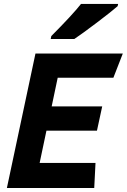

<svg xmlns="http://www.w3.org/2000/svg" viewBox="-20 -945 637 965"><path d="M453.6 0H14.6L158.2 -675.8H597.2L549.8 -554.2H270L239.7 -410.2H493.7L467.3 -288.1H213.4L179.2 -126H460ZM353.5 -749H234.9L237.8 -763.7Q344.7 -871.1 387.2 -925.3H573.7L571.3 -914.1Q539.6 -886.2 466.6 -831.1Q393.6 -775.9 353.5 -749Z"/></svg>

Font: Cadman
Style: Bold Italic
Weight: 700
Italic angle: -12°
Designer: Paul James MIller
Foundry: High-Logic / Made with FontCreator
Version: Version 2.114;March 28, 2021;FontCreator 13.0.0.2683 64-bit